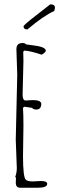

<svg xmlns="http://www.w3.org/2000/svg" viewBox="-20 -859 280 892"><path d="M107.4 -722.2Q89.4 -722.2 89.4 -736.8Q89.4 -742.7 148.7 -788.3Q208 -834 213.4 -838.9Q235.4 -838.9 235.4 -823.2Q235.4 -822.8 232.4 -808.1Q182.1 -785.6 107.4 -722.2ZM53.2 -7.8 54.2 -33.2 50.8 -37.1Q58.1 -57.1 58.1 -78.1L53.2 -210L60.1 -511.2L56.2 -630.9Q56.2 -659.2 85 -659.2Q96.2 -659.2 101.1 -652.8Q104.5 -651.9 129.9 -648.9Q191.4 -642.1 192.9 -624Q192.9 -616.2 173.8 -605Q118.7 -623 92.8 -624L87.9 -618.2Q88.9 -604 88.9 -575.2L85 -419.9Q85 -392.1 99.1 -392.1L132.8 -394Q170.9 -394 171.9 -376Q171.9 -365.7 166.7 -357.9Q161.6 -350.1 148.4 -350.1Q135.3 -350.1 128.9 -357.9L96.2 -362.8H91.8L86.9 -357.9V-355Q88.9 -329.1 88.9 -275.9L86.9 -133.8Q86.9 -34.2 100.6 -23.4Q109.4 -16.1 132.8 -16.1L169.9 -18.1Q199.2 -18.1 199.2 -4.9Q199.2 13.2 155.8 13.2H73.2Q54.7 13.2 53.2 -7.8Z"/></svg>

Font: Amatic SC
Style: Regular
Weight: 400
Version: Version 1.004